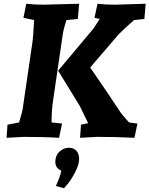

<svg xmlns="http://www.w3.org/2000/svg" viewBox="-20 -730 797 1024"><path d="M713 -71 697 5Q608 0 497 0L407 5L412 -65L450 -73Q406 -163 406 -164L290 -353L478 -577L512 -629L484 -635L500 -710Q544 -705 593 -705L757 -710L750 -629L695 -623Q653 -587 612 -546L461 -370Q561 -225 624 -129Q631 -119 668 -77ZM402 -710 395 -629 334 -623Q320 -580 314 -542L263 -193Q255 -143 255 -77L311 -71L295 5Q218 0 107 0L15 5L20 -65L82 -77Q101 -139 103 -163L154 -512Q156 -523 162 -623L105 -635L120 -710Q163 -705 211 -705ZM342 250 321 274 278 262Q303 207 307 180Q275 167 275 133Q275 99 297.5 78.5Q320 58 346.5 58Q373 58 387.5 74Q402 90 402 118.5Q402 147 382 186Q362 225 342 250Z"/></svg>

Font: Andada
Style: Bold Italic
Weight: 700
Italic angle: -8.29999°
Designer: Carolina Giovagnoli
Foundry: Carolina Giovagnoli
Version: Version 1.003